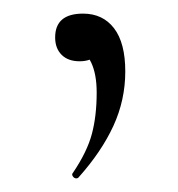

<svg xmlns="http://www.w3.org/2000/svg" viewBox="-20 -82 262 282"><path d="M164 23Q164 65 146.5 103Q129 141 95 179Q94 180 92 180Q89 180 87 177Q85 174 87 172Q108 141 115 114.5Q122 88 122 54Q122 27 114 10Q106 -7 93 -20L131 -27Q132 -10 122.5 -1Q113 8 97 8Q80 8 70.5 -1.5Q61 -11 61 -27Q61 -62 102 -62Q131 -62 147.5 -40.5Q164 -19 164 23Z"/></svg>

Font: Cormorant Unicase Light
Style: Regular
Weight: 300
Designer: Christian Thalmann (Catharsis Fonts)
Foundry: Catharsis Fonts
Version: Version 4.000